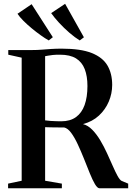

<svg xmlns="http://www.w3.org/2000/svg" viewBox="-20 -1012 709 1032"><path d="M23.5 0V-25L96.5 -40.5V-702L24.5 -718V-743H152Q179 -743 204 -745Q229 -747 255.2 -748.8Q281.5 -750.5 312 -750.5Q414 -750.5 473 -727Q532 -703.5 557.5 -660Q583 -616.5 583 -555.5Q583 -509.5 564.8 -466.2Q546.5 -423 511.8 -390.8Q477 -358.5 426 -345Q453 -338 476 -314.5Q499 -291 518.8 -258Q538.5 -225 555 -189Q571.5 -153 585.8 -120.5Q600 -88 612 -66.2Q624 -44.5 634 -39.5L669 -25V0H515Q503.5 0 490.2 -22.5Q477 -45 462.5 -81Q448 -117 431.8 -157.8Q415.5 -198.5 398.2 -235.8Q381 -273 362.5 -298Q344 -323 324.5 -327Q314 -327 299.8 -327Q285.5 -327 270.8 -327.2Q256 -327.5 243.2 -327.8Q230.5 -328 222.5 -328.5V-40.5L312.5 -25V0ZM309 -360Q357 -360 388.2 -382.5Q419.5 -405 434.8 -447.5Q450 -490 450 -549.5Q450 -602.5 435.5 -640.2Q421 -678 388.8 -698Q356.5 -718 302.5 -718Q279 -718 264 -716.5Q249 -715 239.5 -713Q230 -711 222.5 -710V-365Q235 -363 251.5 -362Q268 -361 283.5 -360.5Q299 -360 309 -360ZM241.5 -795Q222.5 -805.5 198.8 -822.5Q175 -839.5 150.8 -859.5Q126.5 -879.5 106 -900Q85.5 -920.5 74 -938L150 -989.5L264 -812L242.5 -795ZM408 -795Q382.5 -810.5 353 -836Q323.5 -861.5 297.2 -890Q271 -918.5 255 -941.5L330 -991.5L431 -811.5L409 -795Z"/></svg>

Font: Merriweather 120pt SemiBold
Style: Regular
Weight: 600
Version: Version 2.100